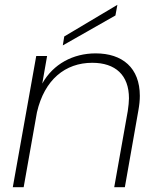

<svg xmlns="http://www.w3.org/2000/svg" viewBox="-20 -775 663 795"><path d="M78 0 133 -310C164 -445 250 -515 362 -515C458 -515 514 -464 514 -368C514 -354 512 -336 509 -315L453 0H497L553 -318C557 -340 559 -360 559 -378C559 -494 487 -554 376 -554C283 -554 200 -510 155 -429L175 -543H130L33 0ZM240 -587 458 -711 466 -755 246 -624Z"/></svg>

Font: Momo Neue ExtLt
Style: Italic
Weight: 200
Italic angle: -10°
Designer: Ninad Kale (Devanagari), Jonny Pinhorn (Latin)
Foundry: Indian Type Foundry
Version: 4.004